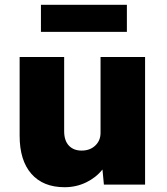

<svg xmlns="http://www.w3.org/2000/svg" viewBox="-20 -771 698 802"><path d="M250 11Q160 11 111 -45Q62 -101 62 -204V-533H248V-223Q248 -184 267.5 -163Q287 -142 321 -142Q356 -142 378 -163Q400 -184 400 -216V-533H586V0H414L408 -63Q381 -29 339.5 -9Q298 11 250 11ZM151 -638V-751H510V-638Z"/></svg>

Font: Lexend ExtraBold
Style: Regular
Weight: 800
Designer: Bonnie Shaver-Troup, Thomas Jockin
Foundry: Lexend
Version: Version 1.007; ttfautohint (v1.8.3)